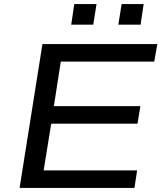

<svg xmlns="http://www.w3.org/2000/svg" viewBox="-20 -921 791 941"><path d="M76 0 188 -705H751L736 -619H278L244 -401H668L654 -315H231L194 -86H652L639 0ZM560 -800 576 -901H684L669 -800ZM329 -800 344 -901H453L437 -800Z"/></svg>

Font: Nunito Sans 10pt Expanded Medium
Style: Italic
Weight: 500
Width: 7
Italic angle: -9°
Designer: Vernon Adams
Foundry: Vernon Adams
Version: Version 3.101;gftools[0.9.27]